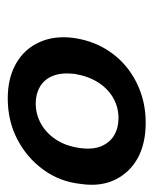

<svg xmlns="http://www.w3.org/2000/svg" viewBox="31 -784 405 508"><g transform="rotate(90 234.0 -529.5)"><path d="M240 -347Q186 -347 147.5 -369Q109 -391 91 -431Q73 -471 80 -522Q88 -578 119 -621Q150 -664 198.5 -688Q247 -712 304 -712Q360 -712 398.5 -690.5Q437 -669 455.5 -630Q474 -591 466 -539Q460 -484 428 -440.5Q396 -397 347.5 -372Q299 -347 240 -347ZM253 -421Q282 -421 307 -435Q332 -449 349 -475Q366 -501 371 -537Q376 -571 366.5 -594Q357 -617 337.5 -628.5Q318 -640 292 -640Q263 -640 238.5 -626Q214 -612 197.5 -586Q181 -560 175 -524Q171 -490 180 -467Q189 -444 208.5 -432.5Q228 -421 253 -421Z"/></g></svg>

Font: DM Sans 36pt SemiBold
Style: Italic
Weight: 600
Italic angle: -10°
Designer: Colophon Foundry, Jonny Pinhorn
Foundry: Colophon Foundry
Version: Version 4.004;gftools[0.9.30]